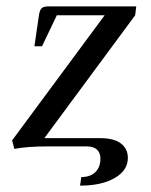

<svg xmlns="http://www.w3.org/2000/svg" viewBox="-20 -459 475 602"><path d="M18.1 -19 308.1 -411.1H158.2L111.8 -314H87.9L102.1 -411.1Q104.5 -427.2 110.4 -433.1Q116.2 -439 132.8 -439H407.2L403.8 -411.1L119.1 -25.9H293Q337.9 -25.9 359.4 -9Q380.9 7.8 380.9 36.1Q380.9 75.2 339.8 99.1Q298.8 123 231 123L234.9 96.2Q263.2 96.2 279.1 80.6Q294.9 64.9 294.9 38.1Q294.9 21 284.4 10.5Q273.9 0 251 0H130.9Q65.9 0 24.9 7.8Z"/></svg>

Font: Dihjauti S
Style: Bold Italic
Weight: 700
Italic angle: -9°
Designer: T. Christopher White
Version: Version 3.0.0